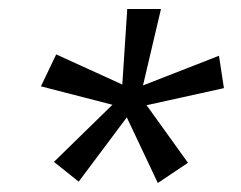

<svg xmlns="http://www.w3.org/2000/svg" viewBox="-20 -706 536 427"><path d="M155 -302 100 -346 230 -473 71 -514 105 -585 252 -518 263 -686H338L298 -516L467 -582L478 -510L306 -472L398 -344L331 -299L262 -445Z"/></svg>

Font: Chivo Medium Light
Style: Italic
Weight: 300
Italic angle: -8.05°
Version: Version 2.002